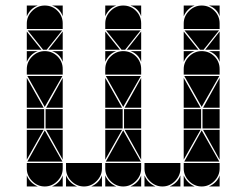

<svg xmlns="http://www.w3.org/2000/svg" viewBox="-20 -677 892 695"><path d="M426 -492Q453 -492 472 -473Q491 -454 491 -427V-407H361V-427Q361 -453 380.5 -472.5Q400 -492 426 -492ZM426 -657Q453 -657 472 -638Q491 -619 491 -592V-572H361V-592Q361 -618 380.5 -637.5Q400 -657 426 -657ZM568 -2Q542 -2 522.5 -21.5Q503 -41 503 -67V-87H633V-67Q633 -41 613.5 -21.5Q594 -2 568 -2ZM426 -2Q400 -2 380.5 -21.5Q361 -41 361 -67V-87H491V-67Q491 -41 471.5 -21.5Q452 -2 426 -2ZM284 -2Q258 -2 238.5 -21.5Q219 -41 219 -67V-87H349V-67Q349 -41 329.5 -21.5Q310 -2 284 -2ZM363 -92 426 -205 490 -92ZM490 -402 426 -290 363 -402ZM489 -567 433 -497H420L364 -567ZM424 -212H361V-282H424ZM491 -212H429V-282H491ZM361 -287V-395L422 -287ZM361 -207H422L361 -99ZM491 -207V-99L431 -207ZM491 -287H431L491 -395ZM361 -497V-563L414 -497ZM491 -497H439L491 -563ZM219 -42Q231 -14 259 -2H219ZM503 -42Q515 -14 543 -2H503ZM361 -42Q373 -14 401 -2H361ZM361 -492H401Q387 -487 377 -477Q367 -467 361 -453ZM310 -2Q324 -8 334 -18Q344 -28 349 -42V-2ZM594 -2Q608 -8 618 -18Q628 -28 633 -42V-2ZM361 -657H401Q387 -652 377 -642Q367 -632 361 -618ZM452 -2Q466 -8 476 -18Q486 -28 491 -42V-2ZM491 -492V-453Q481 -482 452 -492ZM491 -657V-618Q481 -647 452 -657ZM142 -492Q169 -492 188 -473Q207 -454 207 -427V-407H77V-427Q77 -453 96.5 -472.5Q116 -492 142 -492ZM142 -657Q169 -657 188 -638Q207 -619 207 -592V-572H77V-592Q77 -618 96.5 -637.5Q116 -657 142 -657ZM710 -492Q737 -492 756 -473Q775 -454 775 -427V-407H645V-427Q645 -453 664.5 -472.5Q684 -492 710 -492ZM710 -657Q737 -657 756 -638Q775 -619 775 -592V-572H645V-592Q645 -618 664.5 -637.5Q684 -657 710 -657ZM710 -2Q684 -2 664.5 -21.5Q645 -41 645 -67V-87H775V-67Q775 -41 755.5 -21.5Q736 -2 710 -2ZM142 -2Q116 -2 96.5 -21.5Q77 -41 77 -67V-87H207V-67Q207 -41 187.5 -21.5Q168 -2 142 -2ZM647 -92 710 -205 774 -92ZM79 -92 142 -205 206 -92ZM206 -402 142 -290 79 -402ZM774 -402 710 -290 647 -402ZM205 -567 149 -497H136L80 -567ZM773 -567 717 -497H704L648 -567ZM708 -212H645V-282H708ZM140 -212H77V-282H140ZM775 -212H713V-282H775ZM207 -212H145V-282H207ZM77 -287V-395L138 -287ZM645 -287V-395L706 -287ZM645 -207H706L645 -99ZM77 -207H138L77 -99ZM207 -287H147L207 -395ZM775 -207V-99L715 -207ZM775 -287H715L775 -395ZM207 -207V-99L147 -207ZM645 -497V-563L698 -497ZM77 -497V-563L130 -497ZM775 -497H723L775 -563ZM207 -497H155L207 -563ZM77 -42Q89 -14 117 -2H77ZM645 -42Q657 -14 685 -2H645ZM736 -2Q750 -8 760 -18Q770 -28 775 -42V-2ZM645 -657H685Q671 -652 661 -642Q651 -632 645 -618ZM77 -492H117Q103 -487 93 -477Q83 -467 77 -453ZM168 -2Q182 -8 192 -18Q202 -28 207 -42V-2ZM645 -492H685Q671 -487 661 -477Q651 -467 645 -453ZM77 -657H117Q103 -652 93 -642Q83 -632 77 -618ZM775 -657V-618Q765 -647 736 -657ZM775 -492V-453Q765 -482 736 -492ZM207 -492V-453Q197 -482 168 -492ZM207 -657V-618Q197 -647 168 -657Z"/></svg>

Font: CAT DyFa
Style: Regular
Weight: 400
Designer: Peter Wiegel
Foundry: Peter Wiegel
Version: Version 1.001; ttfautohint (v1.3)